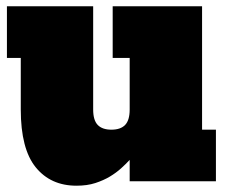

<svg xmlns="http://www.w3.org/2000/svg" viewBox="-20 -576 716 610"><path d="M276 -228Q276 -194 290.5 -179Q305 -164 334 -164Q363 -164 377.5 -179Q392 -194 392 -228V-392H338V-556H622V-164H666V0H392V-68Q380 -55 364.5 -41Q349 -27 329 -15Q309 -3 283 5.5Q257 14 223 14Q141 14 93.5 -44.5Q46 -103 46 -228V-392H2V-556H276Z"/></svg>

Font: Alfa Slab One
Style: Regular
Weight: 400
Designer: JM Sole
Foundry: JM Sole
Version: Version 1.001